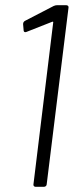

<svg xmlns="http://www.w3.org/2000/svg" viewBox="-20 -720 284 740"><path d="M200 -700H235Q240 -700 242.5 -697Q245 -694 244 -690L160 -10Q160 -6 157 -3Q154 0 149 0H117Q113 0 110.5 -3Q108 -6 109 -10L185 -633Q186 -635 184.5 -636Q183 -637 181 -636L82 -597L78 -596Q71 -596 71 -604L69 -627Q69 -636 77 -640L187 -697Q194 -700 200 -700Z"/></svg>

Font: Barlow Condensed Light
Style: Italic
Weight: 300
Width: 3
Italic angle: -7°
Designer: Jeremy Tribby
Foundry: Tribby Type
Version: Version 1.408